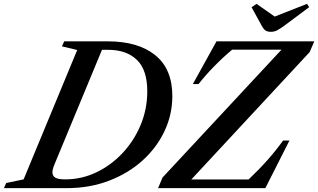

<svg xmlns="http://www.w3.org/2000/svg" viewBox="-86 -976 1650 996"><path d="M-65.5 0 -54 -26.5 36.5 -45.5 314.5 -716.5 235.5 -735.5 247 -761.5H474Q630 -761.5 719 -690Q808 -618.5 808 -477.5Q808 -382 767.5 -296Q727 -210 653.5 -143.5Q580 -77 479.5 -38.5Q379 0 259.5 0ZM252 -45.5Q337.5 -45.5 414.2 -82.2Q491 -119 550.5 -182.8Q610 -246.5 644 -328.8Q678 -411 678 -502.5Q678 -613.5 624 -665.5Q570 -717.5 475.5 -717.5H443L196.5 -123Q186 -98 186 -82.5Q186 -63 201.2 -54.2Q216.5 -45.5 252 -45.5ZM734 0 757 -55 1374.5 -718.5H1118.5Q1070 -678 1025.5 -632.5Q981 -587 944 -540H914.5L1037 -761.5H1544.5L1520.5 -706L906.5 -45H1203.5Q1257.5 -96 1301.8 -146Q1346 -196 1382.5 -247H1415.5L1290.5 0ZM1319 -811Q1301 -811 1291 -818Q1281 -825 1272.5 -841L1219 -938.5L1245 -956L1339 -890L1506.5 -956L1518 -939L1386.5 -841Q1365.5 -826 1351.2 -818.5Q1337 -811 1319 -811Z"/></svg>

Font: Libre Caslon Text Medium Italic
Style: Regular
Weight: 500
Italic angle: -22.583°
Designer: Pablo Impallari, Rodrigo Fuenzalida, Katja Schimmel
Foundry: Pablo Impallari, Rodrigo Fuenzalida
Version: Version 2.000